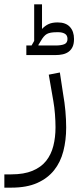

<svg xmlns="http://www.w3.org/2000/svg" viewBox="-84 -622 365 882"><path d="M-64 179H-32Q26 179 65.5 162.5Q105 146 128 117Q151 88 161 48.5Q171 9 171 -37Q171 -65 168.5 -97.5Q166 -130 161 -158L140 -279L191 -289L206 -190Q213 -151 216.5 -111.5Q220 -72 220 -36Q220 22 207 72.5Q194 123 164.5 160Q135 197 87 218.5Q39 240 -32 240H-64ZM37 -413H61L73 -434V-602H109V-489Q123 -504 139.5 -511.5Q156 -519 181 -519Q218 -519 237 -498.5Q256 -478 256 -443Q256 -421 249.5 -407Q243 -393 231.5 -384.5Q220 -376 204.5 -372.5Q189 -369 171 -369H37ZM92 -415 93 -413H171Q197 -413 211.5 -419Q226 -425 226 -443Q226 -460 214 -467Q202 -474 185 -474H176Q146 -474 131.5 -466Q117 -458 103 -433Z"/></svg>

Font: IBM Plex Sans Arabic Light
Style: Regular
Weight: 300
Designer: Mike Abbink, Paul van der Laan, Pieter van Rosmalen, Wael Morcos, Khajak Apelian
Foundry: Bold Monday
Version: Version 1.2